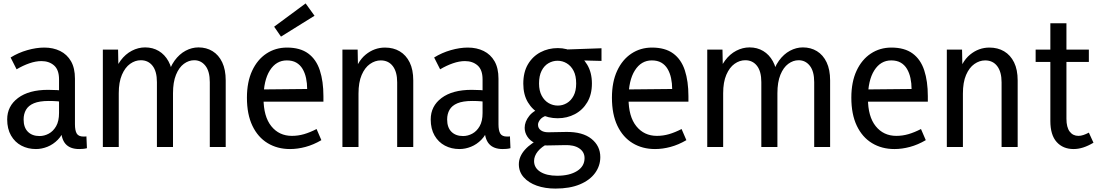

<svg xmlns="http://www.w3.org/2000/svg" viewBox="-20 -859 6419 1122"><path d="M336 -115 358 -111Q345 -70 318 -42.5Q291 -15 257.5 -1.5Q224 12 190 12Q143 12 105 -8Q67 -28 44.5 -67Q22 -106 22 -161Q22 -239 85.5 -286.5Q149 -334 261 -334Q286 -334 313.5 -332.5Q341 -331 364 -326V-261Q339 -265 316.5 -267Q294 -269 265 -269Q210 -269 178 -255.5Q146 -242 132 -217.5Q118 -193 118 -161Q118 -114 143 -89Q168 -64 211 -64Q239 -64 265 -78Q291 -92 308 -121.5Q325 -151 325 -199V-395Q325 -451 296 -476.5Q267 -502 222 -502Q189 -502 151.5 -489Q114 -476 77 -454L42 -523Q87 -551 139.5 -566Q192 -581 239 -581Q291 -581 331.5 -561Q372 -541 395 -501Q418 -461 418 -399V-133Q418 -96 428.5 -78.5Q439 -61 468 -61Q472 -61 476.5 -61Q481 -61 485 -62L488 7Q477 10 465 11Q453 12 443 12Q389 12 362.5 -18.5Q336 -49 336 -115Z M1299 0H1206V-379Q1206 -442 1180.5 -474.5Q1155 -507 1115 -507Q1083 -507 1054.5 -486Q1026 -465 1008.5 -422Q991 -379 991 -314V0H897V-379Q897 -442 871.5 -474.5Q846 -507 803 -507Q770 -507 740.5 -486Q711 -465 692.5 -422Q674 -379 674 -314V0H581V-569H670L673 -411H642Q657 -468 685 -505.5Q713 -543 750.5 -562.5Q788 -582 828 -582Q873 -582 908 -561Q943 -540 964.5 -501Q986 -462 990 -407H958Q972 -466 1000 -504.5Q1028 -543 1064.5 -562.5Q1101 -582 1140 -582Q1186 -582 1222 -560Q1258 -538 1278.5 -495Q1299 -452 1299 -389Z M1675 12Q1601 12 1544 -22.5Q1487 -57 1455 -124Q1423 -191 1423 -288Q1423 -380 1453.5 -445.5Q1484 -511 1537 -546Q1590 -581 1657 -581Q1734 -581 1781 -546.5Q1828 -512 1849 -448Q1870 -384 1870 -297V-265H1476L1477 -336L1775 -339Q1775 -372 1768.5 -402.5Q1762 -433 1748 -456.5Q1734 -480 1711.5 -493Q1689 -506 1656 -506Q1594 -506 1557 -447.5Q1520 -389 1520 -284Q1520 -178 1565.5 -121.5Q1611 -65 1686 -65Q1722 -65 1756.5 -75Q1791 -85 1830 -105L1858 -40Q1812 -13 1765.5 -0.5Q1719 12 1675 12ZM1622 -645 1582 -703 1766 -839 1818 -767Z M2301 0V-378Q2301 -439 2275.5 -472.5Q2250 -506 2205 -506Q2172 -506 2142 -485Q2112 -464 2093.5 -421Q2075 -378 2075 -312V0H1981V-569H2070L2073 -411H2044Q2066 -498 2116.5 -539.5Q2167 -581 2230 -581Q2279 -581 2316 -559Q2353 -537 2374 -494.5Q2395 -452 2395 -389V0Z M2811 -115 2833 -111Q2820 -70 2793 -42.5Q2766 -15 2732.5 -1.5Q2699 12 2665 12Q2618 12 2580 -8Q2542 -28 2519.5 -67Q2497 -106 2497 -161Q2497 -239 2560.5 -286.5Q2624 -334 2736 -334Q2761 -334 2788.5 -332.5Q2816 -331 2839 -326V-261Q2814 -265 2791.5 -267Q2769 -269 2740 -269Q2685 -269 2653 -255.5Q2621 -242 2607 -217.5Q2593 -193 2593 -161Q2593 -114 2618 -89Q2643 -64 2686 -64Q2714 -64 2740 -78Q2766 -92 2783 -121.5Q2800 -151 2800 -199V-395Q2800 -451 2771 -476.5Q2742 -502 2697 -502Q2664 -502 2626.5 -489Q2589 -476 2552 -454L2517 -523Q2562 -551 2614.5 -566Q2667 -581 2714 -581Q2766 -581 2806.5 -561Q2847 -541 2870 -501Q2893 -461 2893 -399V-133Q2893 -96 2903.5 -78.5Q2914 -61 2943 -61Q2947 -61 2951.5 -61Q2956 -61 2960 -62L2963 7Q2952 10 2940 11Q2928 12 2918 12Q2864 12 2837.5 -18.5Q2811 -49 2811 -115Z M3347 -371Q3347 -416 3332 -445Q3317 -474 3292 -489Q3267 -504 3238 -504Q3210 -504 3185 -489.5Q3160 -475 3145 -445.5Q3130 -416 3130 -371Q3130 -329 3145.5 -300Q3161 -271 3186 -256.5Q3211 -242 3240 -242Q3268 -242 3292.5 -256.5Q3317 -271 3332 -299.5Q3347 -328 3347 -371ZM3439 -371Q3439 -307 3412 -261.5Q3385 -216 3339.5 -192Q3294 -168 3239 -168Q3184 -168 3138 -192Q3092 -216 3065 -261Q3038 -306 3038 -370Q3038 -437 3065 -483Q3092 -529 3138 -553.5Q3184 -578 3240 -578Q3293 -578 3338.5 -552.5Q3384 -527 3411.5 -481Q3439 -435 3439 -371ZM3495 -577V-503L3338 -507L3239 -568ZM3151 -55 3186 -22Q3144 -1 3122.5 26Q3101 53 3101 82Q3101 122 3137.5 145Q3174 168 3236 168Q3308 168 3352 140.5Q3396 113 3396 65Q3396 29 3365 8Q3334 -13 3280 -11L3178 -9Q3136 -8 3106.5 -22.5Q3077 -37 3061.5 -61Q3046 -85 3046 -112Q3046 -148 3073 -182Q3100 -216 3155 -231L3172 -183Q3148 -175 3136 -159.5Q3124 -144 3124 -130Q3124 -110 3140 -98Q3156 -86 3184 -86L3289 -88Q3385 -89 3436.5 -47.5Q3488 -6 3488 59Q3488 110 3457.5 152Q3427 194 3368.5 218.5Q3310 243 3226 243Q3165 243 3117 226Q3069 209 3040.5 177Q3012 145 3012 101Q3012 56 3047.5 16Q3083 -24 3151 -55Z M3808 12Q3734 12 3677 -22.5Q3620 -57 3588 -124Q3556 -191 3556 -288Q3556 -380 3586.5 -445.5Q3617 -511 3670 -546Q3723 -581 3790 -581Q3867 -581 3914 -546.5Q3961 -512 3982 -448Q4003 -384 4003 -297V-265H3609L3610 -336L3908 -339Q3908 -372 3901.5 -402.5Q3895 -433 3881 -456.5Q3867 -480 3844.5 -493Q3822 -506 3789 -506Q3727 -506 3690 -447.5Q3653 -389 3653 -284Q3653 -178 3698.5 -121.5Q3744 -65 3819 -65Q3855 -65 3889.5 -75Q3924 -85 3963 -105L3991 -40Q3945 -13 3898.5 -0.5Q3852 12 3808 12Z M4831 0H4738V-379Q4738 -442 4712.5 -474.5Q4687 -507 4647 -507Q4615 -507 4586.5 -486Q4558 -465 4540.5 -422Q4523 -379 4523 -314V0H4429V-379Q4429 -442 4403.5 -474.5Q4378 -507 4335 -507Q4302 -507 4272.5 -486Q4243 -465 4224.5 -422Q4206 -379 4206 -314V0H4113V-569H4202L4205 -411H4174Q4189 -468 4217 -505.5Q4245 -543 4282.5 -562.5Q4320 -582 4360 -582Q4405 -582 4440 -561Q4475 -540 4496.5 -501Q4518 -462 4522 -407H4490Q4504 -466 4532 -504.5Q4560 -543 4596.5 -562.5Q4633 -582 4672 -582Q4718 -582 4754 -560Q4790 -538 4810.5 -495Q4831 -452 4831 -389Z M5207 12Q5133 12 5076 -22.5Q5019 -57 4987 -124Q4955 -191 4955 -288Q4955 -380 4985.5 -445.5Q5016 -511 5069 -546Q5122 -581 5189 -581Q5266 -581 5313 -546.5Q5360 -512 5381 -448Q5402 -384 5402 -297V-265H5008L5009 -336L5307 -339Q5307 -372 5300.5 -402.5Q5294 -433 5280 -456.5Q5266 -480 5243.5 -493Q5221 -506 5188 -506Q5126 -506 5089 -447.5Q5052 -389 5052 -284Q5052 -178 5097.5 -121.5Q5143 -65 5218 -65Q5254 -65 5288.5 -75Q5323 -85 5362 -105L5390 -40Q5344 -13 5297.5 -0.5Q5251 12 5207 12Z M5833 0V-378Q5833 -439 5807.5 -472.5Q5782 -506 5737 -506Q5704 -506 5674 -485Q5644 -464 5625.5 -421Q5607 -378 5607 -312V0H5513V-569H5602L5605 -411H5576Q5598 -498 5648.5 -539.5Q5699 -581 5762 -581Q5811 -581 5848 -559Q5885 -537 5906 -494.5Q5927 -452 5927 -389V0Z M6254 12Q6192 12 6155 -29Q6118 -70 6118 -152V-723H6212V-165Q6212 -115 6231 -90Q6250 -65 6282 -65Q6296 -65 6311 -70Q6326 -75 6343 -84L6370 -25Q6338 -6 6309.5 3Q6281 12 6254 12ZM6032 -497V-569H6343V-497Z"/></svg>

Font: Yaldevi Medium
Style: Regular
Weight: 500
Designer: Sol Matas, Rajitha Manaperi, Kosala Senevirathne
Foundry: Mooniak
Version: Version 1.100